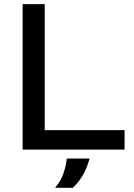

<svg xmlns="http://www.w3.org/2000/svg" viewBox="-20 -720 645 924"><path d="M88.9 0V-700H195.2V-93.8H579.5V0ZM245.2 183.7Q271.5 152.5 284.4 117Q297.3 81.5 301.4 43H410.8Q401.5 80.7 382.2 116.6Q362.8 152.5 331 183.7Z"/></svg>

Font: REM Medium
Style: Regular
Weight: 500
Designer: Octavio Pardo
Foundry: Ashler Design
Version: Version 1.005;gftools[0.9.28]